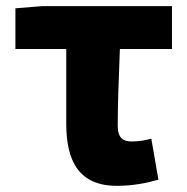

<svg xmlns="http://www.w3.org/2000/svg" viewBox="-20 -589 608 623"><path d="M359 14C411 14 456 5 494 -6L471 -139C445 -132 427 -130 406 -130C380 -130 362 -141 362 -181C362 -242 365 -336 369 -430H538V-569H115L30 -562V-430H195V-187C195 -67 236 14 359 14Z"/></svg>

Font: Noto Sans KR Black
Style: Regular
Weight: 900
Designer: Ryoko NISHIZUKA 西塚涼子 (kana, bopomofo & ideographs); Paul D. Hunt (Latin, Greek & Cyrillic); Sandoll Communications 산돌커뮤니
Foundry: Adobe
Version: Version 2.004;hotconv 1.0.118;makeotfexe 2.5.65603